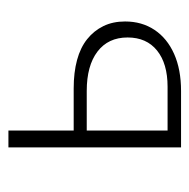

<svg xmlns="http://www.w3.org/2000/svg" viewBox="-17 -433 450 456"><g transform="rotate(-90 208.0 -205.0)"><path d="M86 0V-410H126V-32H230Q285 -32 316 -57Q347 -82 347 -127Q347 -173 313.5 -198.5Q280 -224 220 -224H115V-255H226Q264 -255 293.5 -247Q323 -239 343 -223Q363 -207 374 -184.5Q385 -162 385 -133Q385 -93 365 -63Q345 -33 308 -16.5Q271 0 220 0Z"/></g></svg>

Font: Ysabeau ExtraLight
Style: Regular
Weight: 250
Designer: Christian Thalmann (Catharsis Fonts)
Version: Version 2.002